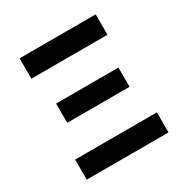

<svg xmlns="http://www.w3.org/2000/svg" viewBox="-162 -843 949 979"><g transform="rotate(-30 312.0 -353.5)"><path d="M71.3 -118.2H552.7V0H71.3ZM129.9 -414.1H497.1V-300.8H129.9ZM84 -707H532.2V-586.9H84Z"/></g></svg>

Font: WEMIX Pretendard
Style: Bold
Weight: 700
Designer: Base glyphs from Inter by Rasmus Andersson; Hangeul glyphs from Noto Sans CJK(Source Han Sans) by Jang Soo-young and Kan
Foundry: Kil Hyung-jin
Version: Version 1.000